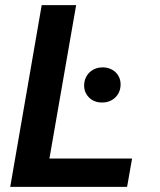

<svg xmlns="http://www.w3.org/2000/svg" viewBox="-20 -731 627 751"><path d="M173.3 -110.8H496.6L477.1 0H20L143.1 -710.9H277.8ZM309.1 -396Q309.1 -411.6 314.5 -424.6Q319.8 -437.5 329.3 -447Q338.9 -456.5 351.8 -461.9Q364.7 -467.3 380.4 -467.3Q395 -467.8 408 -463.1Q420.9 -458.5 430.7 -449.7Q440.4 -440.9 446 -428.5Q451.7 -416 451.7 -400.9Q451.7 -385.3 446.3 -372.3Q440.9 -359.4 431.4 -350.1Q421.9 -340.8 408.7 -335.4Q395.5 -330.1 380.4 -330.1Q365.7 -329.6 352.8 -334.2Q339.8 -338.9 330.3 -347.7Q320.8 -356.4 314.9 -368.7Q309.1 -380.9 309.1 -396Z"/></svg>

Font: Roboto Mono
Style: Bold Italic
Weight: 700
Designer: Google
Version: Version 2.000985; 2015; ttfautohint (v1.3)